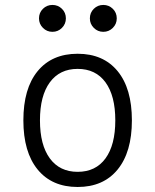

<svg xmlns="http://www.w3.org/2000/svg" viewBox="-20 -744 626 774"><path d="M293 9.8Q189.5 9.8 131.8 -60.5Q74.2 -130.9 74.2 -258.8Q74.2 -387.2 131.8 -457.3Q189.5 -527.3 293 -527.3Q396.5 -527.3 454.1 -457.3Q511.7 -387.2 511.7 -258.8Q511.7 -130.9 454.1 -60.5Q396.5 9.8 293 9.8ZM293 -51.3Q365.7 -51.3 405.3 -105.5Q444.8 -159.7 444.8 -258.8Q444.8 -357.9 405.3 -412.1Q365.7 -466.3 293 -466.3Q220.7 -466.3 180.9 -412.1Q141.1 -357.9 141.1 -258.8Q141.1 -159.7 180.9 -105.5Q220.7 -51.3 293 -51.3ZM191.4 -615.7Q168.9 -615.7 153.1 -631.6Q137.2 -647.5 137.2 -669.9Q137.2 -692.9 153.1 -708.5Q168.9 -724.1 191.4 -724.1Q213.9 -724.1 229.7 -708.5Q245.6 -692.9 245.6 -669.9Q245.6 -647.5 229.7 -631.6Q213.9 -615.7 191.4 -615.7ZM396.5 -615.7Q374 -615.7 358.2 -631.6Q342.3 -647.5 342.3 -669.9Q342.3 -692.9 358.2 -708.5Q374 -724.1 396.5 -724.1Q418.9 -724.1 434.8 -708.5Q450.7 -692.9 450.7 -669.9Q450.7 -647.5 434.8 -631.6Q418.9 -615.7 396.5 -615.7Z"/></svg>

Font: Cascadia Mono PL Light
Style: Regular
Weight: 300
Monospace: yes
Designer: Aaron Bell
Foundry: Saja Typeworks
Version: Version 2404.023; ttfautohint (v1.8.4)